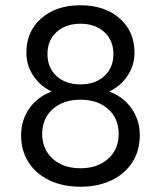

<svg xmlns="http://www.w3.org/2000/svg" viewBox="-20 -698 610 728"><path d="M60 -185Q60 -242 91 -286.5Q122 -331 176 -351Q133 -371 106.5 -410.5Q80 -450 80 -498Q80 -579 136.5 -628.5Q193 -678 285 -678Q377 -678 433.5 -628.5Q490 -579 490 -498Q490 -450 463.5 -410.5Q437 -371 394 -351Q448 -331 479 -286.5Q510 -242 510 -185Q510 -127 482 -83Q454 -39 403 -14.5Q352 10 285 10Q218 10 167 -14.5Q116 -39 88 -83Q60 -127 60 -185ZM430 -190Q430 -249 390 -284.5Q350 -320 285 -320Q220 -320 180 -284.5Q140 -249 140 -190Q140 -132 180 -96Q220 -60 285 -60Q350 -60 390 -96Q430 -132 430 -190ZM410 -493Q410 -545 375.5 -576.5Q341 -608 285 -608Q229 -608 194.5 -576.5Q160 -545 160 -493Q160 -441 194.5 -409.5Q229 -378 285 -378Q341 -378 375.5 -409.5Q410 -441 410 -493Z"/></svg>

Font: Madhuban Light
Style: Regular
Weight: 300
Designer: jaikishan Patel
Foundry: MagicType
Version: Version 1.000